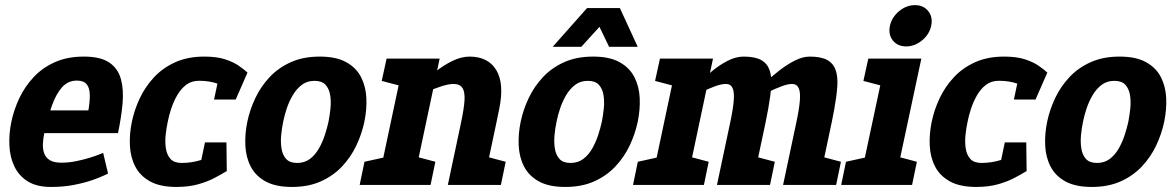

<svg xmlns="http://www.w3.org/2000/svg" viewBox="-20 -732 4648 760"><path d="M311.7 -508 284.3 -413Q249.3 -413 225.7 -386.7Q202 -360.3 185.3 -313.5Q168.7 -266.7 155.3 -205L25 -250Q35 -298 56.8 -344Q78.7 -390 113.5 -427Q148.3 -464 197.5 -486Q246.7 -508 311.7 -508ZM388.3 -127 407.7 -45Q407.7 -45 390.8 -37Q374 -29 343.7 -18.5Q313.3 -8 272.2 0Q231 8 181.7 8L222.3 -88Q252 -88 281.3 -94Q310.7 -100 335 -107.5Q359.3 -115 373.8 -121Q388.3 -127 388.3 -127ZM25 -250 155.3 -205Q150.7 -182.3 149.8 -161.7Q149 -141 155.3 -124.2Q161.7 -107.3 177.8 -97.7Q194 -88 222.3 -88L181.7 8Q125.3 8 90 -14Q54.7 -36 37 -73Q19.3 -110 17.2 -156Q15 -202 25 -250ZM105.3 -295H456.3L447 -205H86ZM311.7 -508Q378 -508 412.5 -484.5Q447 -461 458.5 -419.3Q470 -377.7 465.2 -322.7Q460.3 -267.7 447 -205H311.7Q321.7 -251 328.7 -288.8Q335.7 -326.7 335.5 -354.7Q335.3 -382.7 323.7 -397.8Q312 -413 284.3 -413Z M678.7 8Q613.7 8 574 -14Q534.3 -36 515.3 -73Q496.3 -110 494.2 -156Q492 -202 502 -250Q512 -298 533.8 -344Q555.7 -390 590.5 -427Q625.3 -464 674.5 -486Q723.7 -508 788.7 -508L768 -412.3Q738 -412.3 717 -396.3Q696 -380.3 681.5 -355.2Q667 -330 657.8 -302.2Q648.7 -274.3 644 -250Q638.7 -225.7 635.7 -197.5Q632.7 -169.3 636.7 -144Q640.7 -118.7 655 -102.8Q669.3 -87 699.3 -87ZM677.7 8 698.3 -87Q739.3 -87 777.8 -99.2Q816.3 -111.3 844.3 -126.3L877.7 -55Q859.7 -44 831.8 -29Q804 -14 766 -3Q728 8 677.7 8ZM896.3 -374Q875 -389 841.8 -400.7Q808.7 -412.3 767.7 -412.3L788.3 -508Q838.7 -508 871.8 -497Q905 -486 925.8 -471.3Q946.7 -456.7 959.7 -444.7ZM791.3 -168.3H876.3L877.7 -55H767.7ZM827.3 -338 849.7 -444 959.7 -444.7 913 -338Z M959 -250Q969 -298 990.8 -344Q1012.7 -390 1047.5 -427Q1082.3 -464 1131.5 -486Q1180.7 -508 1245.7 -508Q1310.7 -508 1350.3 -486Q1390 -464 1409 -427Q1428 -390 1430.2 -344Q1432.3 -298 1422.3 -250Q1412.3 -202 1390.5 -156Q1368.7 -110 1333.8 -73Q1299 -36 1249.8 -14Q1200.7 8 1135.7 8Q1070.7 8 1031 -14Q991.3 -36 972.3 -73Q953.3 -110 951.2 -156Q949 -202 959 -250ZM1101 -250Q1095.7 -225.7 1093 -197.5Q1090.3 -169.3 1094.3 -144Q1098.3 -118.7 1112.7 -102.8Q1127 -87 1156.3 -87Q1185.7 -87 1206.7 -102.8Q1227.7 -118.7 1242.2 -144Q1256.7 -169.3 1265.8 -197.5Q1275 -225.7 1280.3 -250Q1285 -274.3 1288 -302Q1291 -329.7 1287 -355Q1283 -380.3 1268.7 -396.2Q1254.3 -412 1225 -412Q1195.7 -412 1174.7 -396.2Q1153.7 -380.3 1138.8 -355Q1124 -329.7 1114.8 -302Q1105.7 -274.3 1101 -250Z M1945.7 -250H1805.7Q1816.7 -302.3 1818.7 -335.3Q1820.7 -368.3 1810.3 -384Q1800 -399.7 1774.7 -399.7L1838 -508Q1912 -508 1944.3 -454.8Q1976.7 -401.7 1956.3 -302ZM1580.3 -500H1720.3L1614.3 0H1474.3ZM1805.7 -250H1945.7L1892.7 0H1752.7ZM1603 -336.7 1593 -340Q1593 -340 1607.8 -357Q1622.7 -374 1647.8 -399Q1673 -424 1704.7 -449Q1736.3 -474 1771.2 -491Q1806 -508 1839 -508L1775.7 -399.7Q1755.7 -399.7 1726.5 -390.2Q1697.3 -380.7 1669.2 -368.2Q1641 -355.7 1622 -346.2Q1603 -336.7 1603 -336.7ZM1567 -391.7 1491 -411.7 1510.3 -500H1590.3ZM1604.3 0 1603 -118.3 1703.3 -91.7 1684.3 0ZM1403.7 0 1422.7 -91.7 1528.3 -115 1483.7 0ZM1882.7 0 1881.3 -118.3 1981.7 -91.7 1962.7 0Z M2041 -250Q2051 -298 2072.8 -344Q2094.7 -390 2129.5 -427Q2164.3 -464 2213.5 -486Q2262.7 -508 2327.7 -508Q2392.7 -508 2432.3 -486Q2472 -464 2491 -427Q2510 -390 2512.2 -344Q2514.3 -298 2504.3 -250Q2494.3 -202 2472.5 -156Q2450.7 -110 2415.8 -73Q2381 -36 2331.8 -14Q2282.7 8 2217.7 8Q2152.7 8 2113 -14Q2073.3 -36 2054.3 -73Q2035.3 -110 2033.2 -156Q2031 -202 2041 -250ZM2183 -250Q2177.7 -225.7 2175 -197.5Q2172.3 -169.3 2176.3 -144Q2180.3 -118.7 2194.7 -102.8Q2209 -87 2238.3 -87Q2267.7 -87 2288.7 -102.8Q2309.7 -118.7 2324.2 -144Q2338.7 -169.3 2347.8 -197.5Q2357 -225.7 2362.3 -250Q2367 -274.3 2370 -302Q2373 -329.7 2369 -355Q2365 -380.3 2350.7 -396.2Q2336.3 -412 2307 -412Q2277.7 -412 2256.7 -396.2Q2235.7 -380.3 2220.8 -355Q2206 -329.7 2196.8 -302Q2187.7 -274.3 2183 -250ZM2317 -700H2433.7L2504.3 -546.7H2391ZM2420.3 -700 2281 -546.7H2167.7L2303.7 -700Z M2701.3 -336.7 2693 -340Q2693 -340 2706.7 -357Q2720.3 -374 2743.7 -399Q2767 -424 2796.8 -449Q2826.7 -474 2859.5 -491Q2892.3 -508 2924.3 -508L2854.3 -399.7Q2835.3 -399.7 2809.5 -390.2Q2783.7 -380.7 2758.8 -368.2Q2734 -355.7 2717.7 -346.2Q2701.3 -336.7 2701.3 -336.7ZM2871 -250Q2882 -302.3 2884.5 -335.3Q2887 -368.3 2879.5 -384Q2872 -399.7 2853.3 -399.7L2923.3 -508Q2968.3 -508 2992.7 -494.5Q3017 -481 3026.2 -454.5Q3035.3 -428 3032.7 -390Q3030 -352 3021 -302L3011 -250ZM2962 -336.7 2956 -350Q2956 -350 2970.7 -366Q2985.3 -382 3009.7 -405.5Q3034 -429 3064.2 -452.5Q3094.3 -476 3125.7 -492Q3157 -508 3185 -508L3115 -399.7Q3098.7 -399.7 3073.2 -390.2Q3047.7 -380.7 3022.2 -368.2Q2996.7 -355.7 2979.3 -346.2Q2962 -336.7 2962 -336.7ZM2556.3 0 2662.3 -500H2802.3L2696.3 0ZM2818 0 2871 -250H3011L2958 0ZM3079.7 0 3132.7 -250H3272.7L3219.7 0ZM3132.7 -250Q3143.7 -302.3 3146.2 -335.3Q3148.7 -368.3 3141.2 -384Q3133.7 -399.7 3115 -399.7L3185 -508Q3230 -508 3254.3 -494.5Q3278.7 -481 3287.8 -454.5Q3297 -428 3294.3 -390Q3291.7 -352 3282.7 -302L3272.7 -250ZM2485.7 0 2504.7 -91.7 2610.3 -115 2565.7 0ZM2686.3 0 2685 -118.3 2785.3 -91.7 2766.3 0ZM3209.7 0 3208.3 -118.3 3308.7 -91.7 3289.7 0ZM2649 -391.7 2573 -411.7 2592.3 -500H2672.3ZM2948 0 2946.7 -118.3 3047 -91.7 3028 0Z M3380.3 0 3487 -500H3627L3520.3 0ZM3567 -548.3Q3532.7 -548.3 3514 -572Q3495.3 -595.7 3502.7 -630Q3510 -663.7 3538.8 -687.7Q3567.7 -711.7 3602 -711.7Q3635.7 -711.7 3654.5 -687.7Q3673.3 -663.7 3666 -630Q3658.7 -595.7 3629.7 -572Q3600.7 -548.3 3567 -548.3ZM3473.7 -391.7 3397.7 -411.7 3417 -500H3497ZM3309.7 0 3328.7 -91.7 3434.3 -115 3389.7 0ZM3510.3 0 3509 -118.3 3609.3 -91.7 3590.3 0Z M3844.7 8Q3779.7 8 3740 -14Q3700.3 -36 3681.3 -73Q3662.3 -110 3660.2 -156Q3658 -202 3668 -250Q3678 -298 3699.8 -344Q3721.7 -390 3756.5 -427Q3791.3 -464 3840.5 -486Q3889.7 -508 3954.7 -508L3934 -412.3Q3904 -412.3 3883 -396.3Q3862 -380.3 3847.5 -355.2Q3833 -330 3823.8 -302.2Q3814.7 -274.3 3810 -250Q3804.7 -225.7 3801.7 -197.5Q3798.7 -169.3 3802.7 -144Q3806.7 -118.7 3821 -102.8Q3835.3 -87 3865.3 -87ZM3843.7 8 3864.3 -87Q3905.3 -87 3943.8 -99.2Q3982.3 -111.3 4010.3 -126.3L4043.7 -55Q4025.7 -44 3997.8 -29Q3970 -14 3932 -3Q3894 8 3843.7 8ZM4062.3 -374Q4041 -389 4007.8 -400.7Q3974.7 -412.3 3933.7 -412.3L3954.3 -508Q4004.7 -508 4037.8 -497Q4071 -486 4091.8 -471.3Q4112.7 -456.7 4125.7 -444.7ZM3957.3 -168.3H4042.3L4043.7 -55H3933.7ZM3993.3 -338 4015.7 -444 4125.7 -444.7 4079 -338Z M4125 -250Q4135 -298 4156.8 -344Q4178.7 -390 4213.5 -427Q4248.3 -464 4297.5 -486Q4346.7 -508 4411.7 -508Q4476.7 -508 4516.3 -486Q4556 -464 4575 -427Q4594 -390 4596.2 -344Q4598.3 -298 4588.3 -250Q4578.3 -202 4556.5 -156Q4534.7 -110 4499.8 -73Q4465 -36 4415.8 -14Q4366.7 8 4301.7 8Q4236.7 8 4197 -14Q4157.3 -36 4138.3 -73Q4119.3 -110 4117.2 -156Q4115 -202 4125 -250ZM4267 -250Q4261.7 -225.7 4259 -197.5Q4256.3 -169.3 4260.3 -144Q4264.3 -118.7 4278.7 -102.8Q4293 -87 4322.3 -87Q4351.7 -87 4372.7 -102.8Q4393.7 -118.7 4408.2 -144Q4422.7 -169.3 4431.8 -197.5Q4441 -225.7 4446.3 -250Q4451 -274.3 4454 -302Q4457 -329.7 4453 -355Q4449 -380.3 4434.7 -396.2Q4420.3 -412 4391 -412Q4361.7 -412 4340.7 -396.2Q4319.7 -380.3 4304.8 -355Q4290 -329.7 4280.8 -302Q4271.7 -274.3 4267 -250Z"/></svg>

Font: Epunda Slab Light
Style: Italic
Weight: 300
Italic angle: -12°
Designer: Simon Atzbach
Foundry: typofactur
Version: Version 1.102